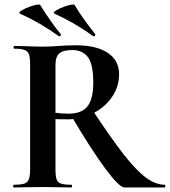

<svg xmlns="http://www.w3.org/2000/svg" viewBox="-20 -828 750 848"><path d="M295 -316 387 -344Q470 -218 525.5 -147Q581 -76 624 -44Q667 -12 708 -12Q710 -12 710 -6Q710 0 708 0H530Q507 0 445 -83.5Q383 -167 295 -316ZM506 -501Q506 -444 473.5 -398Q441 -352 389 -326.5Q337 -301 280 -301Q241 -301 225 -302V-81Q225 -50 230 -36Q235 -22 249.5 -17Q264 -12 296 -12Q298 -12 298 -6Q298 0 296 0Q263 0 244 -1L168 -2L95 -1Q75 0 41 0Q38 0 38 -6Q38 -12 41 -12Q73 -12 87.5 -17Q102 -22 107.5 -36.5Q113 -51 113 -81V-544Q113 -574 108 -588Q103 -602 88 -607.5Q73 -613 42 -613Q40 -613 40 -619Q40 -625 42 -625L95 -624Q141 -622 168 -622Q202 -622 239 -625Q252 -626 271.5 -627Q291 -628 315 -628Q406 -628 456 -594.5Q506 -561 506 -501ZM299 -607Q259 -607 242 -592Q225 -577 225 -542V-330Q249 -326 283 -326Q341 -326 366.5 -358.5Q392 -391 392 -463Q392 -545 368 -576Q344 -607 299 -607ZM220 -768Q212 -772 227 -781.5Q242 -791 266 -799.5Q290 -808 302 -808Q309 -808 310 -805Q346 -745 400 -678Q401 -677 401 -674Q401 -671 398.5 -669Q396 -667 392 -668Q311 -727 220 -768ZM68 -768Q60 -772 75 -781.5Q90 -791 114 -799.5Q138 -808 150 -808Q157 -808 158 -805Q211 -721 248 -678Q249 -677 249 -675Q249 -671 246.5 -669Q244 -667 240 -668Q159 -727 68 -768Z"/></svg>

Font: Cormorant Infant
Style: Bold
Weight: 700
Designer: Christian Thalmann (Catharsis Fonts)
Foundry: Catharsis Fonts
Version: Version 4.000